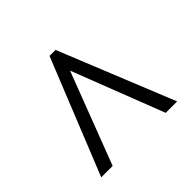

<svg xmlns="http://www.w3.org/2000/svg" viewBox="-118 -841 701 701"><g transform="rotate(-45 232.5 -490.5)"><path d="M36 -267 216 -714H247L428 -267H369L231 -623L95 -267Z"/></g></svg>

Font: Noto Serif Thai Condensed
Style: Regular
Weight: 400
Width: 3
Designer: Monotype Design Team
Foundry: Monotype Imaging Inc.
Version: Version 2.002; ttfautohint (v1.8.4.7-5d5b)